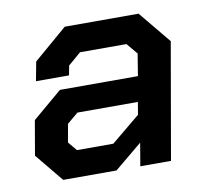

<svg xmlns="http://www.w3.org/2000/svg" viewBox="-62 -567 691 635"><g transform="rotate(-10 283.5 -249.0)"><path d="M23 -95 43 -211 142 -295H404L416 -369L385 -406H229L186 -369L180 -337H69L81 -401L194 -498H442L531 -390L463 0H360L373 -77L280 0H101ZM285 -89 382 -169 389 -211H186L149 -180L138 -119L163 -89Z"/></g></svg>

Font: Chakra Petch SemiBold
Style: Italic
Weight: 600
Italic angle: -10°
Designer: Katatrad Aksorn Co.,Ltd.
Foundry: Cadson Demak Co.,Ltd.
Version: Version 1.000; ttfautohint (v1.6)